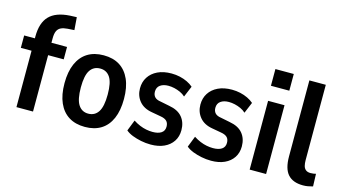

<svg xmlns="http://www.w3.org/2000/svg" viewBox="-81 -1021 2396 1332"><g transform="rotate(15 1117.0 -355.0)"><path d="M90 0V-405H13V-494H121L90 -462V-507Q90 -605 137 -654Q184 -703 284 -709L333 -711L340 -620L292 -617Q264 -615 245.5 -606.5Q227 -598 218 -579Q209 -560 209 -526V-468L177 -494H321V-405H209V0Z M583 10Q515 10 467.5 -19.5Q420 -49 394.5 -106.5Q369 -164 369 -247Q369 -330 394.5 -387.5Q420 -445 467.5 -474.5Q515 -504 583 -504Q651 -504 698 -474.5Q745 -445 770.5 -387.5Q796 -330 796 -247Q796 -164 771 -106.5Q746 -49 698.5 -19.5Q651 10 583 10ZM582 -85Q629 -85 654 -123.5Q679 -162 679 -248Q679 -334 654 -371.5Q629 -409 583 -409Q536 -409 511 -371.5Q486 -334 486 -248Q486 -162 511 -123.5Q536 -85 582 -85Z M1056 10Q1020 10 986 3Q952 -4 923.5 -15Q895 -26 875 -43L906 -122Q929 -107 953 -97Q977 -87 1000.5 -82.5Q1024 -78 1046 -78Q1086 -78 1108.5 -93Q1131 -108 1131 -138Q1131 -164 1117 -178Q1103 -192 1073 -197L1006 -209Q947 -219 915.5 -257Q884 -295 884 -348Q884 -394 906.5 -429Q929 -464 970.5 -484Q1012 -504 1070 -504Q1101 -504 1130 -497.5Q1159 -491 1184 -479Q1209 -467 1227 -451L1194 -372Q1178 -387 1157 -396.5Q1136 -406 1114 -411Q1092 -416 1071 -416Q1035 -416 1012.5 -400Q990 -384 990 -353Q990 -329 1003.5 -314.5Q1017 -300 1046 -296L1111 -283Q1175 -272 1206 -234.5Q1237 -197 1237 -141Q1237 -95 1214.5 -61Q1192 -27 1151.5 -8.5Q1111 10 1056 10Z M1490 10Q1454 10 1420 3Q1386 -4 1357.5 -15Q1329 -26 1309 -43L1340 -122Q1363 -107 1387 -97Q1411 -87 1434.5 -82.5Q1458 -78 1480 -78Q1520 -78 1542.5 -93Q1565 -108 1565 -138Q1565 -164 1551 -178Q1537 -192 1507 -197L1440 -209Q1381 -219 1349.5 -257Q1318 -295 1318 -348Q1318 -394 1340.5 -429Q1363 -464 1404.5 -484Q1446 -504 1504 -504Q1535 -504 1564 -497.5Q1593 -491 1618 -479Q1643 -467 1661 -451L1628 -372Q1612 -387 1591 -396.5Q1570 -406 1548 -411Q1526 -416 1505 -416Q1469 -416 1446.5 -400Q1424 -384 1424 -353Q1424 -329 1437.5 -314.5Q1451 -300 1480 -296L1545 -283Q1609 -272 1640 -234.5Q1671 -197 1671 -141Q1671 -95 1648.5 -61Q1626 -27 1585.5 -8.5Q1545 10 1490 10Z M1757 -600V-720H1889V-600ZM1765 0V-494H1883V0Z M2150 10Q2077 10 2041 -30.5Q2005 -71 2005 -159V-705H2123V-164Q2123 -141 2127.5 -123.5Q2132 -106 2144.5 -96Q2157 -86 2178 -86Q2189 -86 2200 -87.5Q2211 -89 2217 -91L2220 -1Q2201 4 2185 7Q2169 10 2150 10Z"/></g></svg>

Font: Nunito Sans 10pt Condensed
Style: Bold
Weight: 700
Width: 3
Designer: Vernon Adams
Foundry: Vernon Adams
Version: Version 3.101;gftools[0.9.27]